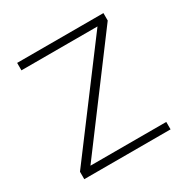

<svg xmlns="http://www.w3.org/2000/svg" viewBox="-122 -608 699 715"><g transform="rotate(-30 227.5 -250.0)"><path d="M42 0V-32L369 -468H42V-500H413V-468L87 -32H413V0Z"/></g></svg>

Font: TitilliumWeb ExtraLight
Style: Regular
Weight: 400
Designer: Mohamed Gaber, Accademia di Belle Arti di Urbino and others
Foundry: Kief Type Foundry, Accademia di Belle Arti di Urbino and others
Version: Version 3.000; ttfautohint (v1.8.2)